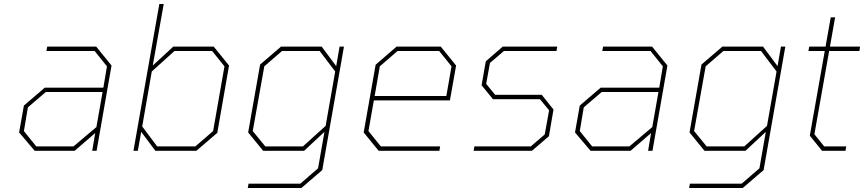

<svg xmlns="http://www.w3.org/2000/svg" viewBox="-20 -757 4338 964"><path d="M154 0 76 -92 100 -227 205 -317H499L517 -424L455 -501H213L217 -523H463L540 -428L465 0H443L458 -89L355 0ZM162 -22H349L464 -119L495 -295H210L120 -218L100 -99Z M650 0 780 -737H802L747 -428L850 -523H1053L1130 -428L1071 -90L966 0H760L689 -95L672 0ZM769 -22H961L1050 -99L1107 -424L1045 -501H856L742 -398L694 -122Z M1224 187 1228 165H1488L1577 88L1609 -95L1507 0H1301L1226 -92L1286 -433L1391 -523H1595L1668 -425L1685 -523H1707L1598 97L1493 187ZM1312 -22H1501L1615 -125L1663 -398L1585 -501H1396L1307 -424L1249 -99Z M1881 0 1806 -92 1866 -432 1971 -523H2193L2270 -428L2239 -253H1857L1830 -99L1892 -22H2190L2186 0ZM1861 -275H2221L2247 -424L2185 -501H1976L1887 -424Z M2358 0 2362 -22H2645L2715 -82L2737 -203L2691 -259H2455L2398 -329L2419 -449L2504 -523H2778L2774 -501H2510L2440 -441L2421 -336L2466 -281H2700L2759 -207L2736 -73L2651 0Z M2945 0 2867 -92 2891 -227 2996 -317H3290L3308 -424L3246 -501H3004L3008 -523H3254L3331 -428L3256 0H3234L3249 -89L3146 0ZM2953 -22H3140L3255 -119L3286 -295H3001L2911 -218L2891 -99Z M3440 187 3444 165H3704L3793 88L3825 -95L3723 0H3517L3442 -92L3502 -433L3607 -523H3811L3884 -425L3901 -523H3923L3814 97L3709 187ZM3528 -22H3717L3831 -125L3879 -398L3801 -501H3612L3523 -424L3465 -99Z M4107 0 4046 -76 4121 -501H4039L4043 -523H4125L4151 -670H4173L4147 -523H4298L4295 -501H4143L4069 -83L4118 -22H4229L4225 0Z"/></svg>

Font: Tomorrow Thin
Style: Italic
Weight: 250
Italic angle: -10°
Designer: Tony de Marco, Monica Rizzolli
Foundry: Just in Type
Version: Version 2.002